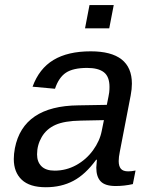

<svg xmlns="http://www.w3.org/2000/svg" viewBox="-20 -745 640 774"><path d="M497.1 -54.2Q510.3 -54.2 526.4 -57.6L515.6 -2.9Q481.4 4.9 446.3 4.9Q403.8 4.9 386 -13.7Q368.2 -32.2 368.2 -69.3L370.6 -101.1H367.7Q324.2 -41.5 275.6 -15.9Q227.1 9.8 164.6 9.8Q99.6 9.8 67.6 -20.5Q35.6 -50.8 35.6 -104Q35.6 -124 40 -147.5Q73.2 -317.9 295.4 -320.3L410.6 -322.3Q418.9 -361.8 420.2 -372.3Q421.4 -382.8 421.4 -394.5Q421.4 -436 398.9 -453.6Q376.5 -471.2 331.5 -471.2Q274.9 -471.2 245.8 -451.9Q216.8 -432.6 201.7 -387.2L111.3 -395.5Q137.7 -468.3 195.6 -503.2Q253.4 -538.1 345.7 -538.1Q511.7 -538.1 511.7 -407.7Q511.7 -385.7 506.8 -360.4L462.9 -132.8Q458.5 -111.8 458.5 -95.7Q458.5 -75.2 467.3 -64.7Q476.1 -54.2 497.1 -54.2ZM200.2 -57.1Q246.6 -57.1 287.1 -79.3Q327.6 -101.6 355 -139.2Q382.3 -176.8 390.1 -217.3L398.9 -260.7L305.7 -258.8Q239.7 -257.8 203.4 -241.5Q167 -225.1 148.2 -192.6Q129.4 -160.2 129.4 -122.6Q129.4 -92.3 147.2 -74.7Q165 -57.1 200.2 -57.1ZM322.8 -630.9 340.8 -724.6H438.5L420.4 -630.9Z"/></svg>

Font: Cousine
Style: Italic
Weight: 400
Italic angle: -12°
Monospace: yes
Designer: Steve Matteson
Foundry: Monotype Imaging Inc.
Version: Version 1.21